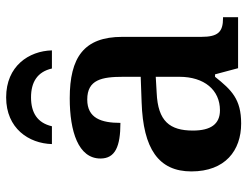

<svg xmlns="http://www.w3.org/2000/svg" viewBox="-110 -685 805 625"><g transform="rotate(-90 292.5 -372.5)"><path d="M136 -606H194C205 -654 239 -674 288 -674C337 -674 371 -654 382 -606H441C439 -681 390 -755 288 -755C187 -755 138 -681 136 -606ZM203 10C282 10 312 -21 355 -75H363L383 0H549V-49H546C501 -49 485 -65 485 -120V-377C485 -502 418 -548 285 -548C177 -548 89 -520 89 -448C89 -400 128 -383 205 -383C205 -445 220 -491 281 -491C346 -491 355 -443 355 -374V-317L272 -314C121 -309 47 -259 47 -152C47 -42 115 10 203 10ZM246 -59C201 -59 180 -89 180 -147C180 -222 210 -261 303 -265L355 -268V-191C355 -110 312 -59 246 -59Z"/></g></svg>

Font: Noto Serif SemiBold
Style: Regular
Weight: 600
Designer: Monotype Design Team
Foundry: Monotype Imaging Inc.
Version: Version 2.013